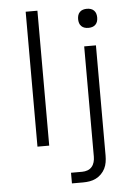

<svg xmlns="http://www.w3.org/2000/svg" viewBox="-62 -781 724 1042"><g transform="rotate(-5 300.0 -260.0)"><path d="M118 0V-735H182V0ZM287 215V157H348Q363 157 377 152Q391 147 400.5 136Q410 125 414 110.5Q418 96 418 81V-520H482V81Q482 99 479 117Q476 135 468 151Q460 167 447 180Q434 193 418 201Q402 209 384 212Q366 215 348 215ZM450 -618Q439 -618 429 -621Q419 -624 411.5 -631.5Q404 -639 401 -649Q398 -659 398 -670Q398 -681 401 -691Q404 -701 411.5 -708.5Q419 -716 429 -719Q439 -722 450 -722Q461 -722 471 -719Q481 -716 488.5 -708.5Q496 -701 499 -691Q502 -681 502 -670Q502 -659 499 -649Q496 -639 488.5 -631.5Q481 -624 471 -621Q461 -618 450 -618Z"/></g></svg>

Font: Iosevka Aile Light
Style: Regular
Weight: 300
Designer: Belleve Invis
Foundry: Belleve Invis
Version: Version 27.3.5; ttfautohint (v1.8.4)